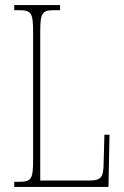

<svg xmlns="http://www.w3.org/2000/svg" viewBox="-20 -734 488 754"><path d="M36 0H406L410 -205H390L387 -94C386 -39 380 -25 328 -25H138V-606C138 -683 144 -694 194 -694H216V-714H36V-694H54C104 -694 110 -683 110 -606V-108C110 -31 104 -20 54 -20H36Z"/></svg>

Font: Noto Serif Armenian ExtraCondensed Thin
Style: Regular
Weight: 100
Width: 2
Designer: Monotype Design Team
Foundry: Monotype Imaging Inc.
Version: Version 2.008